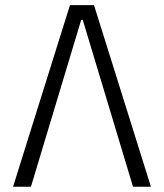

<svg xmlns="http://www.w3.org/2000/svg" viewBox="-20 -713 626 733"><path d="M29.8 0 247.1 -693.4H338.9L556.2 0H487.8L295.9 -637.2H290L98.1 0Z"/></svg>

Font: CaskaydiaMono NF Light
Style: Regular
Weight: 300
Designer: Aaron Bell
Foundry: Saja Typeworks
Version: Version 2111.001; ttfautohint (v1.8.4);Nerd Fonts 3.1.1